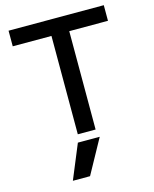

<svg xmlns="http://www.w3.org/2000/svg" viewBox="-142 -824 955 1188"><g transform="rotate(-15 335.0 -230.0)"><path d="M284 270H174L265 50H405ZM278 0V-630H30V-730H640V-630H392V0Z"/></g></svg>

Font: M PLUS 1 Medium
Style: Regular
Weight: 500
Designer: Coji Morishita
Foundry: UNDERFOREST DESIGN
Version: Version 1.001